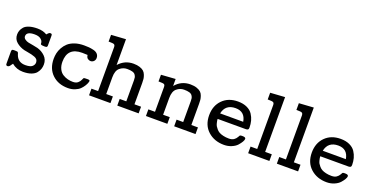

<svg xmlns="http://www.w3.org/2000/svg" viewBox="-28 -1365 3948 2041"><g transform="rotate(20 1946.0 -344.5)"><path d="M38.1 -21V-157.2Q39.1 -170.4 44.4 -174.3Q49.8 -178.2 66.9 -178.2Q80.1 -178.2 88.1 -177.5Q96.2 -176.8 101.1 -176.3Q106 -175.8 108.9 -171.9Q111.8 -168 112.8 -166.5Q113.8 -165 116.5 -157Q119.1 -148.9 120.1 -145Q147 -69.8 230 -69.8Q286.1 -69.8 308.1 -89.4Q330.1 -108.9 330.1 -134.8Q330.1 -153.8 320.1 -167Q310.1 -180.2 290.5 -187.5Q271 -194.8 253.4 -199Q235.8 -203.1 208.5 -208Q181.2 -212.9 167 -215.8Q115.2 -229 76.7 -261.5Q38.1 -293.9 38.1 -347.2Q38.1 -370.1 45.7 -391.1Q53.2 -412.1 71.5 -433.6Q89.8 -455.1 128.4 -467.5Q167 -480 222.2 -480Q284.2 -480 328.1 -453.1H329.1Q331.1 -455.1 335 -459.5Q338.9 -463.9 340.3 -465.3Q341.8 -466.8 345.5 -470Q349.1 -473.1 350.6 -474.6Q352.1 -476.1 355 -477.5Q357.9 -479 360.8 -479.5Q363.8 -480 367.2 -480Q379.4 -480 382.8 -474.6Q386.2 -469.2 386.2 -456.1V-346.2Q385.3 -334 379.6 -330.1Q374 -326.2 357.9 -326.2Q329.1 -326.2 319.1 -330.1Q309.1 -334 310.1 -340.6Q311 -347.2 307.6 -360.6Q304.2 -374 290 -387.2Q265.1 -411.1 214.8 -411.1Q123 -411.1 123 -357.9Q123 -337.9 141.6 -324.5Q160.2 -311 182.1 -306.4Q204.1 -301.8 239.5 -295.9Q274.9 -290 291 -285.2Q340.8 -271 377.9 -235.1Q415 -199.2 415 -143.1Q415 -118.2 407.5 -94.5Q399.9 -70.8 381.3 -46.9Q362.8 -22.9 324.5 -8.5Q286.1 5.9 231 5.9Q157.7 5.9 104 -39.1Q102.1 -36.1 97.4 -30Q92.8 -23.9 90.8 -21.5Q88.9 -19 85.9 -14.4Q83 -9.8 81.1 -7.8Q79.1 -5.9 76.7 -3.4Q74.2 -1 72 0Q69.8 1 67.4 2.4Q64.9 3.9 62.5 4.4Q60.1 4.9 57.1 4.9Q48.3 4.9 44.2 1Q40 -2.9 39.1 -7.6Q38.1 -12.2 38.1 -21Z M491.7 -236.8Q491.7 -269 498.5 -300.5Q505.4 -332 523.4 -365Q541.5 -397.9 569.6 -423.6Q597.7 -449.2 643.6 -465.1Q689.5 -481 748.5 -481Q780.8 -481 803.2 -479Q825.7 -477.1 855.7 -470Q885.7 -462.9 902.1 -444.8Q918.5 -426.8 918.5 -399.9Q918.5 -377 903.6 -362.1Q888.7 -347.2 867.7 -347.2Q851.6 -347.2 835.7 -358.2Q819.8 -369.1 816.4 -397.9H815.4Q775.4 -399.9 755.4 -399.9Q589.8 -399.9 589.8 -238.8Q589.8 -191.9 606.7 -158Q623.5 -124 651.1 -106.9Q678.7 -89.8 707.3 -82.5Q735.8 -75.2 766.6 -75.2Q801.8 -75.2 821.8 -92Q841.8 -108.9 850.6 -129.9Q859.4 -150.9 862.8 -152.8Q867.7 -155.8 895.5 -155.8H908.7Q930.7 -155.8 930.7 -143.1Q930.7 -138.2 925.5 -123Q920.4 -107.9 906.5 -85.4Q892.6 -63 872.6 -43.5Q852.5 -23.9 817.1 -9.5Q781.7 4.9 738.8 4.9Q628.9 4.9 560.3 -60.5Q491.7 -126 491.7 -236.8Z M978 0V-75.2H1053.2V-573.2Q1052.2 -595.2 1040.8 -601.6Q1029.3 -607.9 989.3 -607.9H978V-684.1L1143.1 -694.8V-402.8Q1210 -478 1309.1 -478Q1350.1 -478 1380.1 -468Q1410.2 -458 1426 -443.1Q1441.9 -428.2 1450.9 -404.5Q1460 -380.9 1462.2 -361.8Q1464.4 -342.8 1464.4 -315.9V-75.2H1539.1V0H1297.4V-75.2H1372.1V-313Q1372.1 -333 1369.6 -345.5Q1367.2 -357.9 1357.2 -373Q1347.2 -388.2 1324.2 -395Q1301.3 -401.9 1264.2 -401.9Q1218.3 -401.9 1181.6 -370.8Q1145 -339.8 1145 -265.1V-75.2H1220.2V0Z M1621.6 0V-75.2H1696.8V-352.1Q1696.8 -377.9 1685.8 -384.5Q1674.8 -391.1 1630.9 -391.1H1621.6V-466.8L1783.7 -478V-398.9Q1850.6 -478 1952.6 -478Q1995.6 -478 2026.1 -467Q2056.6 -456.1 2072.3 -440.9Q2087.9 -425.8 2096.2 -400.9Q2104.5 -376 2106.2 -358.4Q2107.9 -340.8 2107.9 -314.9V-75.2H2182.6V0H1940.9V-75.2H2015.6V-313Q2015.6 -333 2013.2 -345.5Q2010.7 -357.9 2000.7 -373Q1990.7 -388.2 1967.8 -395Q1944.8 -401.9 1907.7 -401.9Q1861.8 -401.9 1825.2 -370.8Q1788.6 -339.8 1788.6 -265.1V-75.2H1863.8V0Z M2250 -238.8Q2250 -346.7 2316.2 -413.3Q2382.3 -480 2490.2 -480Q2549.3 -480 2592.3 -460Q2635.3 -439.9 2657.2 -406.5Q2679.2 -373 2688.7 -336.9Q2698.2 -300.8 2698.2 -261.2Q2698.2 -244.1 2691.7 -238.5Q2685.1 -232.9 2670.4 -231.9H2348.1Q2349.1 -218.8 2350.1 -211.4Q2351.1 -204.1 2355.7 -185.5Q2360.4 -167 2367.2 -155Q2374 -143.1 2388.2 -126.5Q2402.3 -109.9 2420.4 -99.9Q2438.5 -89.8 2467.3 -83Q2496.1 -76.2 2531.2 -76.2Q2565.4 -76.2 2586.4 -90.6Q2607.4 -105 2617.9 -125Q2628.4 -145 2630.4 -146Q2636.2 -150.9 2651.4 -150.9H2660.2Q2696.3 -150.9 2696.3 -131.8Q2696.3 -118.7 2684.3 -97.9Q2672.4 -77.1 2650.9 -53Q2629.4 -28.8 2589.8 -12Q2550.3 4.9 2504.4 4.9Q2394.5 4.9 2322.3 -60.5Q2250 -126 2250 -238.8ZM2353 -295.9H2614.3Q2596.2 -404.8 2490.2 -404.8Q2376 -404.8 2353 -295.9Z M2777.8 0V-75.2H2853V-573.2Q2852.1 -595.2 2840.6 -601.6Q2829.1 -607.9 2789.1 -607.9H2777.8V-684.1L2942.9 -694.8V-75.2H3018.1V0Z M3102.5 0V-75.2H3177.7V-573.2Q3176.8 -595.2 3165.3 -601.6Q3153.8 -607.9 3113.8 -607.9H3102.5V-684.1L3267.6 -694.8V-75.2H3342.8V0Z M3411.1 -238.8Q3411.1 -346.7 3477.3 -413.3Q3543.5 -480 3651.4 -480Q3710.4 -480 3753.4 -460Q3796.4 -439.9 3818.4 -406.5Q3840.3 -373 3849.9 -336.9Q3859.4 -300.8 3859.4 -261.2Q3859.4 -244.1 3852.8 -238.5Q3846.2 -232.9 3831.5 -231.9H3509.3Q3510.3 -218.8 3511.2 -211.4Q3512.2 -204.1 3516.8 -185.5Q3521.5 -167 3528.3 -155Q3535.2 -143.1 3549.3 -126.5Q3563.5 -109.9 3581.5 -99.9Q3599.6 -89.8 3628.4 -83Q3657.2 -76.2 3692.4 -76.2Q3726.6 -76.2 3747.6 -90.6Q3768.6 -105 3779.1 -125Q3789.6 -145 3791.5 -146Q3797.4 -150.9 3812.5 -150.9H3821.3Q3857.4 -150.9 3857.4 -131.8Q3857.4 -118.7 3845.5 -97.9Q3833.5 -77.1 3812 -53Q3790.5 -28.8 3751 -12Q3711.4 4.9 3665.5 4.9Q3555.7 4.9 3483.4 -60.5Q3411.1 -126 3411.1 -238.8ZM3514.2 -295.9H3775.4Q3757.3 -404.8 3651.4 -404.8Q3537.1 -404.8 3514.2 -295.9Z"/></g></svg>

Font: CMU Concrete
Style: Bold
Weight: 700
Version: Version 0.7.0